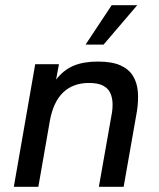

<svg xmlns="http://www.w3.org/2000/svg" viewBox="-20 -716 610 736"><path d="M33 0 115 -470H206L195 -411Q224 -448 262 -464Q300 -480 355 -480Q409 -480 441.5 -465.5Q474 -451 490 -424.5Q506 -398 508.5 -363.5Q511 -329 505 -290L454 0H359L407 -272Q412 -296 411.5 -318.5Q411 -341 403 -359Q395 -377 375.5 -387.5Q356 -398 321 -398Q260 -398 222 -361.5Q184 -325 171 -252L127 0ZM308 -545 408 -696H506L377 -545Z"/></svg>

Font: Gantari Medium
Style: Italic
Weight: 500
Italic angle: -10°
Designer: Anugrah Pasau
Foundry: Lafontype
Version: Version 1.000